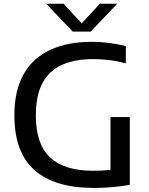

<svg xmlns="http://www.w3.org/2000/svg" viewBox="-20 -966 773 994"><path d="M467 7Q262.5 7 158.5 -85.2Q54.5 -177.5 54.5 -368.5Q54.5 -498.5 103 -583Q151.5 -667.5 241.2 -708.5Q331 -749.5 454.5 -749.5Q542 -749.5 631.5 -727.5V-638Q584.5 -650.5 543.2 -655.2Q502 -660 462 -660Q368.5 -660 302 -630.8Q235.5 -601.5 200.5 -537Q165.5 -472.5 165.5 -368Q165.5 -220.5 239.2 -151.2Q313 -82 461 -82Q509 -82 552 -86.5V-360H652V-9Q600.5 -0.5 557 3.2Q513.5 7 467 7ZM356.5 -802.5 219 -946.5H309L403 -845.5L497 -946.5H587L449.5 -802.5Z"/></svg>

Font: Encode Sans Semi Expanded Medium
Style: Regular
Weight: 500
Width: 6
Designer: Multiple Designers
Foundry: Impallari Type
Version: Version 3.000; ttfautohint (v1.8.3) -l 8 -r 50 -G 200 -x 14 